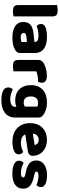

<svg xmlns="http://www.w3.org/2000/svg" viewBox="974 -1676 882 2871"><g transform="rotate(90 1415.5 -240.0)"><path d="M225 -1Q214 1 192.5 4.5Q171 8 149 8Q127 8 109.5 5Q92 2 80 -7Q68 -16 61.5 -31.5Q55 -47 55 -72V-652Q66 -654 87.5 -657.5Q109 -661 131 -661Q153 -661 170.5 -658Q188 -655 200 -646Q212 -637 218.5 -621.5Q225 -606 225 -581Z M540 -108Q557 -108 577.5 -111.5Q598 -115 608 -121V-201L536 -195Q508 -193 490 -183Q472 -173 472 -153Q472 -133 487.5 -120.5Q503 -108 540 -108ZM532 -501Q586 -501 630.5 -490Q675 -479 706.5 -456.5Q738 -434 755 -399.5Q772 -365 772 -318V-94Q772 -68 757.5 -51.5Q743 -35 723 -23Q658 16 540 16Q487 16 444.5 6Q402 -4 371.5 -24Q341 -44 324.5 -75Q308 -106 308 -147Q308 -216 349 -253Q390 -290 476 -299L607 -313V-320Q607 -349 581.5 -361.5Q556 -374 508 -374Q470 -374 434 -366Q398 -358 369 -346Q356 -355 347 -373.5Q338 -392 338 -412Q338 -438 350.5 -453.5Q363 -469 389 -480Q418 -491 457.5 -496Q497 -501 532 -501Z M1046 -1Q1036 2 1014.5 5Q993 8 970 8Q948 8 930.5 5Q913 2 901 -7Q889 -16 882.5 -31.5Q876 -47 876 -72V-372Q876 -395 884.5 -411.5Q893 -428 909 -441Q925 -454 948.5 -464.5Q972 -475 999 -483Q1026 -491 1055 -495.5Q1084 -500 1113 -500Q1161 -500 1189 -481.5Q1217 -463 1217 -421Q1217 -407 1213 -393.5Q1209 -380 1203 -369Q1182 -369 1160 -367Q1138 -365 1117 -361Q1096 -357 1077.5 -352.5Q1059 -348 1046 -342Z M1512 -501Q1569 -501 1615.5 -486.5Q1662 -472 1694 -449Q1714 -435 1725.5 -418Q1737 -401 1737 -374V-24Q1737 29 1717 67.5Q1697 106 1662.5 131.5Q1628 157 1581.5 169Q1535 181 1482 181Q1391 181 1339 156.5Q1287 132 1287 77Q1287 54 1296.5 36.5Q1306 19 1318 10Q1347 26 1383.5 37Q1420 48 1459 48Q1513 48 1545 30Q1577 12 1577 -28V-44Q1536 -26 1477 -26Q1432 -26 1391.5 -39.5Q1351 -53 1320.5 -81.5Q1290 -110 1271.5 -155Q1253 -200 1253 -262Q1253 -323 1272.5 -368Q1292 -413 1326.5 -442.5Q1361 -472 1408.5 -486.5Q1456 -501 1512 -501ZM1574 -356Q1567 -360 1553.5 -364Q1540 -368 1520 -368Q1471 -368 1446.5 -340.5Q1422 -313 1422 -262Q1422 -204 1446.5 -178.5Q1471 -153 1509 -153Q1550 -153 1574 -172Z M2099 16Q2040 16 1989.5 -0.5Q1939 -17 1901.5 -50Q1864 -83 1842.5 -133Q1821 -183 1821 -250Q1821 -316 1842.5 -363.5Q1864 -411 1899 -441.5Q1934 -472 1979 -486.5Q2024 -501 2071 -501Q2124 -501 2167.5 -485Q2211 -469 2242.5 -441Q2274 -413 2291.5 -374Q2309 -335 2309 -289Q2309 -255 2290 -237Q2271 -219 2237 -214L1990 -177Q2001 -144 2035 -127.5Q2069 -111 2113 -111Q2154 -111 2190.5 -121.5Q2227 -132 2250 -146Q2266 -136 2277 -118Q2288 -100 2288 -80Q2288 -35 2246 -13Q2214 4 2174 10Q2134 16 2099 16ZM2071 -377Q2047 -377 2029.5 -369Q2012 -361 2001 -348.5Q1990 -336 1984.5 -320.5Q1979 -305 1978 -289L2149 -317Q2146 -337 2127 -357Q2108 -377 2071 -377Z M2801 -145Q2801 -69 2744 -26Q2687 17 2576 17Q2534 17 2498 11Q2462 5 2436.5 -7.5Q2411 -20 2396.5 -39Q2382 -58 2382 -84Q2382 -108 2392 -124.5Q2402 -141 2416 -152Q2445 -136 2482.5 -123.5Q2520 -111 2569 -111Q2600 -111 2616.5 -120Q2633 -129 2633 -144Q2633 -158 2621 -166Q2609 -174 2581 -179L2551 -185Q2464 -202 2421.5 -238.5Q2379 -275 2379 -343Q2379 -380 2395 -410Q2411 -440 2440 -460Q2469 -480 2509.5 -491Q2550 -502 2599 -502Q2636 -502 2668.5 -496.5Q2701 -491 2725 -480Q2749 -469 2763 -451.5Q2777 -434 2777 -410Q2777 -387 2768.5 -370.5Q2760 -354 2747 -343Q2739 -348 2723 -353.5Q2707 -359 2688 -363.5Q2669 -368 2649.5 -371Q2630 -374 2614 -374Q2581 -374 2563 -366.5Q2545 -359 2545 -343Q2545 -332 2555 -325Q2565 -318 2593 -312L2624 -305Q2720 -283 2760.5 -244.5Q2801 -206 2801 -145Z"/></g></svg>

Font: Baloo Da
Style: Regular
Weight: 400
Designer: Noopur Datye and Ek Type
Foundry: Ek Type
Version: Version 1.443;PS 1.000;hotconv 16.6.51;makeotf.lib2.5.65220;